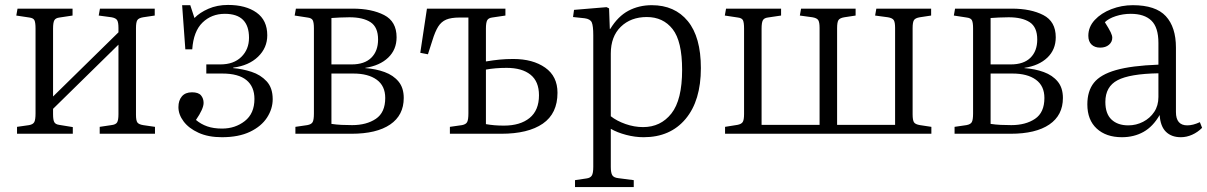

<svg xmlns="http://www.w3.org/2000/svg" viewBox="-20 -542 4891 778"><path d="M49 0V-28L98 -35Q114 -38 119 -47.5Q124 -57 124 -83V-426Q124 -451 119.5 -460Q115 -469 99 -471L46 -479L51 -507H274V-479L221 -471Q205 -469 200 -459.5Q195 -450 195 -426V-151L460 -411V-429Q460 -452 454.5 -460.5Q449 -469 432 -472L380 -479L385 -507H607V-479L560 -472Q542 -469 536.5 -460.5Q531 -452 531 -428V-77Q531 -54 536.5 -46Q542 -38 560 -35L608 -28V0H384V-28L431 -35Q449 -37 454.5 -46Q460 -55 460 -79V-361L195 -101V-79Q195 -56 200 -47Q205 -38 220 -36L275 -27V0Z M879 14Q824 14 784.5 -4Q745 -22 724 -50Q703 -78 703 -108Q703 -135 717 -151.5Q731 -168 758 -168Q784 -168 794.5 -155.5Q805 -143 805 -125Q805 -101 774 -56Q794 -39 819.5 -30Q845 -21 880 -21Q933 -21 972 -51.5Q1011 -82 1011 -141Q1011 -191 978.5 -217.5Q946 -244 881 -244H816V-281H873Q927 -281 958 -311.5Q989 -342 989 -389Q989 -486 891 -486Q837 -486 800.5 -450.5Q764 -415 759 -342H731L718 -521H751L768 -469Q789 -491 824.5 -506.5Q860 -522 904 -522Q976 -522 1019.5 -491Q1063 -460 1063 -399Q1063 -348 1025.5 -312Q988 -276 925 -268V-266Q962 -263 999 -251Q1036 -239 1060.5 -212.5Q1085 -186 1085 -140Q1085 -101 1062 -65.5Q1039 -30 993 -8Q947 14 879 14Z M1177 0V-28L1225 -35Q1242 -38 1247 -47.5Q1252 -57 1252 -82V-427Q1252 -450 1247.5 -459.5Q1243 -469 1226 -471L1174 -479L1179 -507H1409Q1486 -507 1536.5 -481Q1587 -455 1587 -391Q1587 -341 1553 -308.5Q1519 -276 1460 -267V-266Q1503 -263 1538.5 -250Q1574 -237 1595 -211.5Q1616 -186 1616 -145Q1616 -75 1561 -37.5Q1506 0 1404 0ZM1323 -281H1405Q1457 -281 1484.5 -308Q1512 -335 1512 -382Q1512 -432 1481.5 -452Q1451 -472 1396 -472Q1376 -472 1356.5 -471Q1337 -470 1323 -469ZM1407 -35Q1465 -35 1503 -60.5Q1541 -86 1541 -145Q1541 -194 1506.5 -219Q1472 -244 1412 -244H1323V-40Q1343 -37 1363.5 -36Q1384 -35 1407 -35Z M1803 0V-28L1852 -35Q1868 -38 1873 -47.5Q1878 -57 1878 -83V-471H1843Q1808 -471 1788 -462.5Q1768 -454 1755.5 -434Q1743 -414 1732 -378L1714 -322L1683 -328L1710 -507H2028V-479L1974 -471Q1959 -469 1954 -459.5Q1949 -450 1949 -426V-293Q1979 -298 2004.5 -300.5Q2030 -303 2060 -303Q2139 -303 2189 -268Q2239 -233 2239 -166Q2239 -82 2179.5 -41Q2120 0 2011 0ZM2022 -33Q2088 -33 2126 -64Q2164 -95 2164 -156Q2164 -212 2129.5 -239.5Q2095 -267 2033 -267Q1987 -267 1949 -260V-39Q1966 -36 1983.5 -34.5Q2001 -33 2022 -33Z M2310 216V188L2357 181Q2372 179 2378 169.5Q2384 160 2384 134V-399Q2384 -437 2378 -451Q2372 -465 2349 -468L2302 -473L2306 -502L2438 -513L2448 -508L2451 -425H2453Q2484 -476 2526.5 -498.5Q2569 -521 2621 -521Q2714 -521 2767 -456.5Q2820 -392 2820 -266Q2820 -134 2758 -60Q2696 14 2588 14Q2553 14 2517 4.5Q2481 -5 2455 -20V134Q2455 158 2461 168Q2467 178 2486 180L2548 188V216ZM2586 -27Q2657 -27 2700.5 -82Q2744 -137 2744 -259Q2744 -375 2705.5 -424Q2667 -473 2601 -473Q2536 -473 2495.5 -433.5Q2455 -394 2455 -325V-71Q2479 -52 2514.5 -39.5Q2550 -27 2586 -27Z M2918 0V-28L2968 -36Q2984 -39 2989.5 -47.5Q2995 -56 2995 -80V-426Q2995 -451 2990.5 -460Q2986 -469 2970 -471L2917 -479L2922 -507H3145V-479L3091 -471Q3076 -469 3071 -459.5Q3066 -450 3066 -426V-36H3301V-429Q3301 -452 3295.5 -460.5Q3290 -469 3272 -472L3221 -479L3226 -507H3447V-479L3401 -472Q3383 -469 3377.5 -460.5Q3372 -452 3372 -428V-36H3607V-429Q3607 -452 3601.5 -460.5Q3596 -469 3578 -472L3526 -479L3531 -507H3753V-479L3707 -472Q3689 -469 3683.5 -460.5Q3678 -452 3678 -428V-79Q3678 -55 3683.5 -46.5Q3689 -38 3708 -35L3754 -28V0Z M3848 0V-28L3896 -35Q3913 -38 3918 -47.5Q3923 -57 3923 -82V-427Q3923 -450 3918.5 -459.5Q3914 -469 3897 -471L3845 -479L3850 -507H4080Q4157 -507 4207.5 -481Q4258 -455 4258 -391Q4258 -341 4224 -308.5Q4190 -276 4131 -267V-266Q4174 -263 4209.5 -250Q4245 -237 4266 -211.5Q4287 -186 4287 -145Q4287 -75 4232 -37.5Q4177 0 4075 0ZM3994 -281H4076Q4128 -281 4155.5 -308Q4183 -335 4183 -382Q4183 -432 4152.5 -452Q4122 -472 4067 -472Q4047 -472 4027.5 -471Q4008 -470 3994 -469ZM4078 -35Q4136 -35 4174 -60.5Q4212 -86 4212 -145Q4212 -194 4177.5 -219Q4143 -244 4083 -244H3994V-40Q4014 -37 4034.5 -36Q4055 -35 4078 -35Z M4526 14Q4462 14 4424 -21Q4386 -56 4386 -119Q4386 -173 4412.5 -206.5Q4439 -240 4502 -258Q4565 -276 4674 -280V-368Q4674 -431 4645.5 -458.5Q4617 -486 4562 -486Q4530 -486 4501 -476.5Q4472 -467 4457 -452Q4474 -425 4480.5 -411.5Q4487 -398 4487 -389Q4487 -372 4473.5 -360.5Q4460 -349 4438 -349Q4416 -349 4403 -361.5Q4390 -374 4390 -397Q4390 -433 4416 -461Q4442 -489 4483.5 -505Q4525 -521 4570 -521Q4663 -521 4704 -476.5Q4745 -432 4745 -349V-88Q4745 -34 4791 -34Q4814 -34 4842 -47L4851 -24Q4833 -6 4810.5 4Q4788 14 4765 14Q4727 14 4704.5 -8Q4682 -30 4679 -76Q4652 -29 4613.5 -7.5Q4575 14 4526 14ZM4552 -34Q4584 -34 4612 -48.5Q4640 -63 4657 -88.5Q4674 -114 4674 -149V-245Q4558 -243 4508.5 -217Q4459 -191 4459 -129Q4459 -81 4484 -57.5Q4509 -34 4552 -34Z"/></svg>

Font: Literata 36pt Light
Style: Regular
Weight: 300
Designer: Latin by Veronika Burian and Jose Scaglione. Greek by Irene Vlachou. Cyrillic by Vera Evstafieva.
Foundry: TypeTogether
Version: Version 3.002